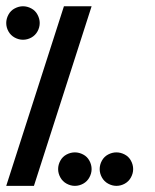

<svg xmlns="http://www.w3.org/2000/svg" viewBox="-20 -567 496 616"><path d="M185.1 -546.9H273.9L88.9 29.3H0ZM220.2 -78.1Q233.9 -78.1 246.8 -71.3Q259.8 -64.5 266.8 -51.5Q273.9 -38.6 273.9 -24.4Q273.9 -10.7 266.8 2.2Q259.8 15.1 247.1 22.2Q234.4 29.3 220.2 29.3Q206.5 29.3 193.6 22.2Q180.7 15.1 173.6 2.2Q166.5 -10.7 166.5 -24.4Q166.5 -38.6 173.6 -51.5Q180.7 -64.5 193.6 -71.3Q206.5 -78.1 220.2 -78.1ZM53.7 -546.9Q67.4 -546.9 80.3 -540Q93.3 -533.2 100.3 -520Q107.4 -506.8 107.4 -493.2Q107.4 -479 100.3 -466.3Q93.3 -453.6 80.6 -446.5Q67.9 -439.5 53.7 -439.5Q40 -439.5 27.1 -446.5Q14.2 -453.6 7.1 -466.3Q0 -479 0 -493.2Q0 -506.8 7.1 -520Q14.2 -533.2 27.3 -540Q40.5 -546.9 53.7 -546.9ZM353.5 -78.1Q367.2 -78.1 380.1 -71.3Q393.1 -64.5 400.1 -51.5Q407.2 -38.6 407.2 -24.4Q407.2 -10.7 400.1 2.2Q393.1 15.1 380.4 22.2Q367.7 29.3 353.5 29.3Q339.8 29.3 326.9 22.2Q314 15.1 306.9 2.2Q299.8 -10.7 299.8 -24.4Q299.8 -38.6 306.9 -51.5Q314 -64.5 326.9 -71.3Q339.8 -78.1 353.5 -78.1Z"/></svg>

Font: Aswaq
Style: Regular
Weight: 400
Designer: Husham Jawad
Version: Version 1.000;November 3, 2021;FontCreator 14.0.0.2814 32-bi